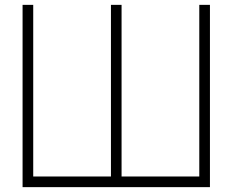

<svg xmlns="http://www.w3.org/2000/svg" viewBox="-20 -770 957 790"><path d="M800 -750V-43.8H480.2V-750H436.5V-43.8H116.7V-750H72.9V0H843.8V-750Z"/></svg>

Font: Manrope Thin
Style: Regular
Weight: 100
Width: 4
Designer: Michael Sharanda
Foundry: Michael Sharanda
Version: Version 2.000;PS 002.000;hotconv 1.0.88;makeotf.lib2.5.64775